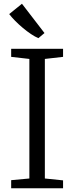

<svg xmlns="http://www.w3.org/2000/svg" viewBox="-20 -1003 396 1023"><path d="M136.5 -52V-689L39.5 -700V-743H316V-700L219 -689V-52L316 -42V0H39.5V-43ZM184 -800Q167 -807 145.2 -821.5Q123.5 -836 101.5 -854.5Q79.5 -873 60.5 -892.2Q41.5 -911.5 29 -928L97 -983L217 -827L185 -800Z"/></svg>

Font: Merriweather Light 18pt Light
Style: Regular
Weight: 300
Version: Version 2.100